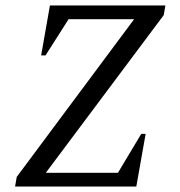

<svg xmlns="http://www.w3.org/2000/svg" viewBox="-20 -680 658 700"><path d="M35 0 41 -35 469 -610H230L146 -478H130L162 -660H583L577 -625L147 -50H410L495 -192H511L477 0Z"/></svg>

Font: Spectral
Style: Italic
Weight: 400
Italic angle: -10°
Designer: Jean-Baptiste Levee
Foundry: Production Type
Version: Version 2.001